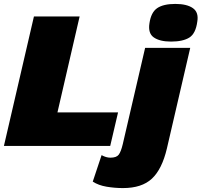

<svg xmlns="http://www.w3.org/2000/svg" viewBox="-28 -744 1028 979"><path d="M265 -171H574L534 0H-8L145 -660H378ZM844 -532Q787 -532 756.5 -553Q726 -574 734 -625Q742 -681 773.5 -702.5Q805 -724 866 -724Q925 -724 955.5 -702.5Q986 -681 978 -634Q970 -573 937.5 -552.5Q905 -532 844 -532ZM599 215Q557 215 515.5 208Q474 201 445 182L490 47Q513 60 535 60Q566 60 577.5 44.5Q589 29 598 -9L712 -500H942L823 13Q798 119 746.5 167Q695 215 599 215Z"/></svg>

Font: Work Sans Black
Style: Italic
Weight: 900
Italic angle: -13°
Designer: Wei Huang
Foundry: Wei Huang
Version: Version 2.009; ttfautohint (v1.8.3)